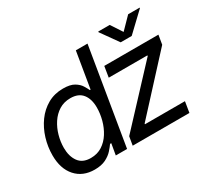

<svg xmlns="http://www.w3.org/2000/svg" viewBox="-149 -1004 1366 1258"><g transform="rotate(-30 534.5 -375.0)"><path d="M240.2 11.7Q150.9 11.7 98.4 -47.1Q45.9 -106 45.9 -207.5Q45.9 -272 64.7 -333.5Q83.5 -395 119.4 -444.6Q155.3 -494.1 206.8 -523.4Q258.3 -552.7 323.7 -552.7Q377.9 -552.7 407.5 -534.9Q437 -517.1 450.9 -494.1Q464.8 -471.2 471.7 -456.1H477.5L522.5 -727.5H610.8L490.2 0H404.8L419.4 -84.5H410.2Q398.4 -67.4 378.2 -44.7Q357.9 -22 324.5 -5.1Q291 11.7 240.2 11.7ZM255.9 -66.9Q305.2 -66.9 342.3 -90.8Q379.4 -114.7 404.3 -154.3Q429.2 -193.8 441.9 -241.2Q454.6 -288.6 454.6 -335Q454.6 -398.9 424.8 -436.5Q395 -474.1 334 -474.1Q285.2 -474.1 248 -450.9Q210.9 -427.7 185.8 -389.4Q160.6 -351.1 147.7 -304.9Q134.8 -258.8 134.8 -212.4Q134.8 -148.9 164.3 -107.9Q193.8 -66.9 255.9 -66.9ZM532.7 0 543.9 -65.4 911.1 -459 912.1 -464.4H619.6L632.8 -545.9H1042.5L1030.8 -476.1L673.3 -86.9L672.4 -81.5H975.1L961.9 0ZM797.9 -760.7 854 -675.3 937.5 -760.7H1024.9L1023.9 -756.3L886.7 -626H803.2L710.4 -756.3L711.4 -760.7Z"/></g></svg>

Font: Inter
Style: Italic
Weight: 400
Italic angle: -9.3988°
Designer: Rasmus Andersson
Foundry: rsms
Version: Version 4.001;git-66647c0bb